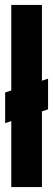

<svg xmlns="http://www.w3.org/2000/svg" viewBox="-20 -763 217 783"><path d="M26 0V-269L1 -261V-386L26 -394V-743H151V-434L176 -442V-317L151 -309V0Z"/></svg>

Font: Saira UltraCondensed Black
Style: Regular
Weight: 900
Width: 1
Designer: Hector Gatti with collaboration of the Omnibus-Type team
Foundry: Omnibus-Type
Version: Version 1.101